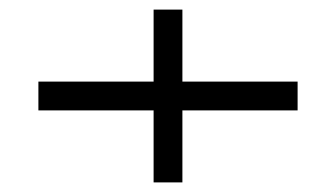

<svg xmlns="http://www.w3.org/2000/svg" viewBox="-20 -500 700 400"><path d="M300 -480H360V-120H300ZM60 -270V-330H600V-270Z"/></svg>

Font: Kalnia Expanded
Style: Bold
Weight: 700
Width: 7
Designer: Frida Medrano
Foundry: Frida Medrano
Version: Version 1.105